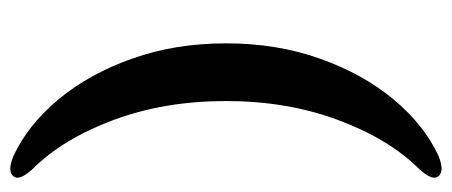

<svg xmlns="http://www.w3.org/2000/svg" viewBox="-278 -496 896 381"><g transform="rotate(90 170.5 -305.0)"><path d="M65.5 -305Q65.5 -406 95.8 -491.2Q126 -576.5 176.8 -637.5Q227.5 -698.5 289.5 -727Q323 -740 331 -723.5Q336.5 -712.5 316 -689.5Q255.5 -629 217.8 -527.8Q180 -426.5 180 -305Q180 -183 217.5 -82Q255 19 316 80Q336.5 103 331 114Q323 130.5 289.5 117Q227.5 88.5 176.8 27.5Q126 -33.5 95.8 -118.8Q65.5 -204 65.5 -305Z"/></g></svg>

Font: Fraunces 72pt Soft SemiBold
Style: Regular
Weight: 600
Version: Version 1.000;[b76b70a41]